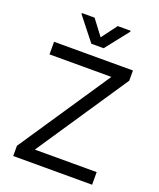

<svg xmlns="http://www.w3.org/2000/svg" viewBox="-165 -1020 925 1119"><g transform="rotate(20 297.5 -460.0)"><path d="M54.7 -63.5 434.6 -628.9H50.8V-707H540V-643.6L160.2 -78.1H543.9V0H54.7ZM296.9 -824.2 368.2 -919.9H448.2V-914.1L335 -770.5H258.8L145.5 -914.1V-919.9H224.6Z"/></g></svg>

Font: Pretendard GOV Variable
Style: Regular
Weight: 400
Designer: Base glyphs from Inter by Rasmus Andersson; Hangul glyphs from Noto Sans CJK(Source Han Sans) by Jang Soo-young and Kang
Foundry: Kil Hyung-jin
Version: Version 1.307;Glyphs 3.2 (3192)